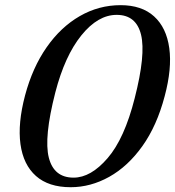

<svg xmlns="http://www.w3.org/2000/svg" viewBox="-20 -732 695 762"><path d="M458.5 -711.5Q542.5 -711.5 591.5 -667Q640.5 -622.5 651.8 -541.2Q663 -460 633.5 -350Q602.5 -232.5 545 -152Q487.5 -71.5 413.5 -30.2Q339.5 11 260.5 11Q173 11 122.8 -33.5Q72.5 -78 61.2 -160Q50 -242 79.5 -353.5Q109 -464 165 -544.2Q221 -624.5 296.5 -668Q372 -711.5 458.5 -711.5ZM514.5 -342Q559 -515.5 539.8 -594.2Q520.5 -673 443 -673Q368.5 -673 302.8 -591.5Q237 -510 199.5 -365Q153.5 -185.5 173.8 -106.2Q194 -27 272 -27Q340.5 -27 407.2 -104.5Q474 -182 514.5 -342Z"/></svg>

Font: Fraunces 9pt S000
Style: Italic
Weight: 400
Italic angle: -16°
Version: Version 1.000; ttfautohint (v1.8.3)